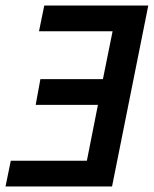

<svg xmlns="http://www.w3.org/2000/svg" viewBox="-22 -674 557 694"><path d="M-2 0H383L514 -654H138L119 -561H385L350 -388H124L107 -295H332L292 -93H17Z"/></svg>

Font: Source Sans Pro Semibold
Style: Italic
Weight: 600
Italic angle: -11°
Designer: Paul D. Hunt
Foundry: Adobe Systems Incorporated
Version: Version 3.006;hotconv 1.0.111;makeotfexe 2.5.65597